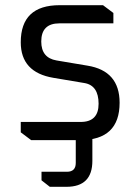

<svg xmlns="http://www.w3.org/2000/svg" viewBox="-20 -540 540 740"><path d="M60 -30V-70H291Q360 -70 360 -140Q360 -211 305 -220L186 -240Q60 -261 60 -377Q60 -520 210 -520H377L417 -490V-450H209Q139 -450 139 -380Q139 -317 198 -307L317 -287Q441 -267 441 -144Q441 0 289 0H100ZM140 122H238Q272 122 272 88V-35H336V80Q336 180 236 180H172L140 155Z"/></svg>

Font: Oxanium ExtraLight
Style: Regular
Weight: 400
Version: Version 2.000